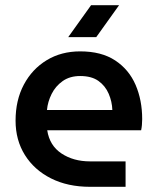

<svg xmlns="http://www.w3.org/2000/svg" viewBox="-20 -720 606 740"><path d="M327 0Q241 0 176.5 -32.5Q112 -65 76 -122.5Q40 -180 40 -255Q40 -334 72 -394Q104 -454 160 -488Q216 -522 289 -522Q371 -522 424 -487Q477 -452 502.5 -393Q528 -334 528 -261Q528 -237 524 -218H162Q171 -159 217 -128.5Q263 -98 327 -98H464V0ZM161 -296H413Q412 -328 399 -358.5Q386 -389 359.5 -408Q333 -427 289 -427Q249 -427 221.5 -407.5Q194 -388 179 -358Q164 -328 161 -296ZM243 -577 331 -700H439L351 -577Z"/></svg>

Font: MuseoModerno Medium
Style: Regular
Weight: 500
Designer: Pablo Cosgaya, Héctor Gatti, Marcela Romero, and the Authors of The MuseoModerno Project.
Foundry: Omnibus-Type Team
Version: Version 1.001